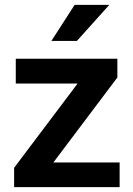

<svg xmlns="http://www.w3.org/2000/svg" viewBox="-20 -770 546 790"><path d="M199.7 -101.6 462.9 -451.2V-528.3H44.9V-426.3H299.3L38.1 -79.6V0H472.2V-101.6ZM296.4 -601.6 429.7 -750H287.1L191.4 -601.6Z"/></svg>

Font: Vazirmatn SemiBold
Style: Regular
Weight: 600
Designer: Saber Rastikerdar
Foundry: Saber Rastikerdar
Version: Version 33.003